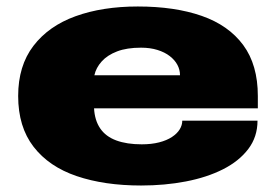

<svg xmlns="http://www.w3.org/2000/svg" viewBox="-20 -560 851 592"><path d="M415 12Q302 12 216.5 -17Q131 -46 83.5 -107.5Q36 -169 36 -264Q36 -357 83 -418.5Q130 -480 213 -510Q296 -540 405 -540Q519 -540 602 -511Q685 -482 730 -421Q775 -360 775 -264V-226H270Q272 -189 289 -164Q306 -139 338.5 -127Q371 -115 417 -115Q447 -115 470.5 -121Q494 -127 510 -137.5Q526 -148 534 -161Q542 -174 542 -188H774Q774 -138 745.5 -100.5Q717 -63 667.5 -38Q618 -13 553 -0.5Q488 12 415 12ZM271 -328H535Q535 -345 527 -360Q519 -375 503.5 -387Q488 -399 465.5 -406Q443 -413 415 -413Q371 -413 341 -401.5Q311 -390 293.5 -370.5Q276 -351 271 -328Z"/></svg>

Font: Archivo Expanded Black
Style: Regular
Weight: 900
Width: 7
Designer: Hector Gatti
Foundry: Omnibus-Type
Version: Version 2.001